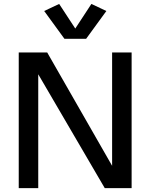

<svg xmlns="http://www.w3.org/2000/svg" viewBox="-20 -975 779 995"><path d="M77.1 0V-703.1H224.6L584.5 -74.7L561 -71.8V-703.1H662.1V0H522.9L153.8 -631.8L178.2 -635.3V0ZM286.6 -954.6 370.1 -827.1 453.6 -954.6 531.2 -918 426.3 -773.9H314L209 -918Z"/></svg>

Font: Schibsted Grotesk Medium
Style: Regular
Weight: 500
Designer: Bakken & Baeck AS, Henrik Kongsvoll
Foundry: Schibsted ASA
Version: Version 1.100;gftools[0.9.25]